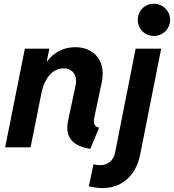

<svg xmlns="http://www.w3.org/2000/svg" viewBox="-20 -781 922 1018"><path d="M336.9 -104.5Q336.9 -122.6 341.3 -143.1L379.9 -323.7Q383.3 -341.8 383.3 -351.6Q383.3 -383.8 364.7 -401.1Q346.2 -418.5 316.9 -418.5Q274.4 -418.5 243.4 -383.5Q212.4 -348.6 199.7 -287.6L142.1 0H7.3L111.8 -522.9H241.7L228 -455.6H230Q257.8 -493.2 295.9 -512Q334 -530.8 380.4 -530.8Q422.9 -530.8 455.6 -513.4Q488.3 -496.1 506.3 -464.4Q524.4 -432.6 524.4 -390.1Q524.4 -367.2 519.5 -344.2L481.4 -164.6Q478 -149.4 478 -137.7Q478 -122.6 484.6 -115Q491.2 -107.4 505.4 -104.5L459 8.3Q336.9 -10.3 336.9 -104.5ZM451.2 206.5 475.6 89.4Q481.9 92.3 492.7 93.5Q503.4 94.7 512.2 94.7Q542.5 94.7 563.2 76.7Q584 58.6 589.8 29.8L699.2 -522.9H834.5L723.1 39.1Q712.9 91.3 686.5 131.1Q660.2 170.9 618.7 193.6Q577.1 216.3 523.4 216.3Q491.2 216.3 451.2 206.5ZM710.4 -675.8Q710.4 -699.2 721.7 -719Q732.9 -738.8 752.4 -750Q772 -761.2 795.9 -761.2Q819.3 -761.2 839.1 -749.8Q858.9 -738.3 870.4 -718.8Q881.8 -699.2 881.8 -675.8Q881.8 -652.3 870.4 -632.8Q858.9 -613.3 839.1 -601.8Q819.3 -590.3 795.9 -590.3Q772 -590.3 752.4 -601.6Q732.9 -612.8 721.7 -632.6Q710.4 -652.3 710.4 -675.8Z"/></svg>

Font: Reddit Sans Fudge
Style: Bold
Weight: 700
Italic angle: -11.25°
Designer: Stephen Hutchings
Version: Version 1.013